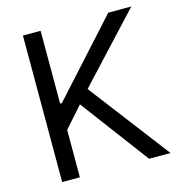

<svg xmlns="http://www.w3.org/2000/svg" viewBox="-108 -824 867 921"><g transform="rotate(-15 326.0 -364.0)"><path d="M87.9 0V-727.5H175.8V-366.2H184.6L511.7 -727.5H626L321.3 -399.4L626 0H519.5L266.6 -337.9L175.8 -235.4V0Z"/></g></svg>

Font: Inter V
Style: 
Weight: 400
Designer: Rasmus Andersson
Foundry: rsms
Version: Version 4.000;git-a3f224843